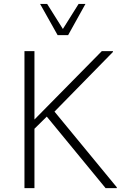

<svg xmlns="http://www.w3.org/2000/svg" viewBox="-20 -976 651 996"><path d="M106.9 0V-710.9H158.7V-356L508.3 -710.9H565.9V-706.5L262.7 -397L585.9 -4.4V0H527.8L222.7 -371.1L158.7 -308.1V0ZM278.8 -793.9 188 -955.6H224.6L306.2 -825.7L387.7 -955.6H423.3L333.5 -793.9Z"/></svg>

Font: Comme Thin
Style: Regular
Weight: 250
Version: Version 1.000;gftools[0.9.27]